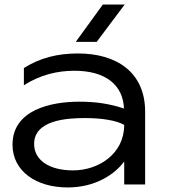

<svg xmlns="http://www.w3.org/2000/svg" viewBox="-20 -811 807 844"><path d="M526 0H618V-320C618 -493 493 -576 323 -576C233 -576 157 -557 85 -512V-436C157 -483 235 -500 307 -500C446 -500 521 -436 525 -334C458 -356 399 -364 328 -364C206 -364 35 -329 35 -175C35 -58 140 13 277 13C397 13 482 -42 526 -101ZM526 -262C526 -135 414 -62 301 -62C195 -62 130 -108 130 -178C130 -283 273 -292 353 -292C427 -292 491 -282 526 -262ZM313 -627H405L528 -791H432Z"/></svg>

Font: Bounded Light
Style: Regular
Weight: 300
Designer: Vlad Churkin
Version: Version 3.0